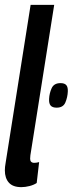

<svg xmlns="http://www.w3.org/2000/svg" viewBox="-20 -760 299 790"><path d="M106 -740H203L108 -140Q106 -129 105 -121Q104 -113 104 -107Q104 -90 121 -90Q130 -90 141 -93L131 -7Q119 1 101.5 5.5Q84 10 68 10Q33 10 16.5 -8.5Q0 -27 0 -59Q0 -73 3 -89ZM182 -353Q183 -376 192.5 -397Q202 -418 229 -418Q246 -418 253 -409.5Q260 -401 259 -383Q258 -360 249 -338.5Q240 -317 213 -317Q196 -317 188.5 -325.5Q181 -334 182 -353Z"/></svg>

Font: Georama ExtraCondensed SemiBold
Style: Italic
Weight: 600
Width: 2
Italic angle: -9°
Designer: Jean-Baptiste Levee
Foundry: Production Type
Version: Version 1.000